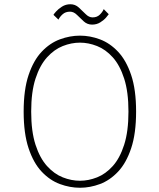

<svg xmlns="http://www.w3.org/2000/svg" viewBox="-20 -874 750 905"><path d="M357 11Q309.5 11 262.2 -6.5Q215 -24 176.5 -64.8Q138 -105.5 114.8 -175Q91.5 -244.5 91.5 -348Q91.5 -451.5 114.8 -520.5Q138 -589.5 176.5 -630.2Q215 -671 262.2 -688.5Q309.5 -706 357 -706Q404.5 -706 451.2 -688.5Q498 -671 536.5 -630.2Q575 -589.5 598.2 -520.5Q621.5 -451.5 621.5 -348Q621.5 -244.5 598.2 -175Q575 -105.5 536.5 -64.8Q498 -24 451.2 -6.5Q404.5 11 357 11ZM357 -22Q397 -22 437.5 -38Q478 -54 511.5 -91.2Q545 -128.5 565.2 -191.5Q585.5 -254.5 585.5 -348Q585.5 -441 565.2 -503.8Q545 -566.5 511.5 -603.8Q478 -641 437.5 -657Q397 -673 357 -673Q316.5 -673 276 -657Q235.5 -641 201.8 -603.8Q168 -566.5 147.5 -503.8Q127 -441 127 -348Q127 -254.5 147.5 -191.5Q168 -128.5 201.8 -91.2Q235.5 -54 276 -38Q316.5 -22 357 -22ZM414 -758Q391.5 -758 374.8 -773.2Q358 -788.5 342.8 -803.8Q327.5 -819 310 -819Q289 -819 275.5 -807Q262 -795 255.5 -781.5L232 -804Q233 -807 243.8 -819.2Q254.5 -831.5 272.2 -842.8Q290 -854 312 -854Q334.5 -854 351.5 -838.5Q368.5 -823 383.8 -807.5Q399 -792 416.5 -792Q437 -792 450 -804.5Q463 -817 469 -831L492.5 -807Q490.5 -803.5 480.2 -791.5Q470 -779.5 453 -768.8Q436 -758 414 -758Z"/></svg>

Font: League Mono Thin
Style: Regular
Weight: 100
Width: 6
Designer: Tyler Finck
Foundry: The League of Moveable Type / Tyler Finck
Version: Version 2.300;RELEASE